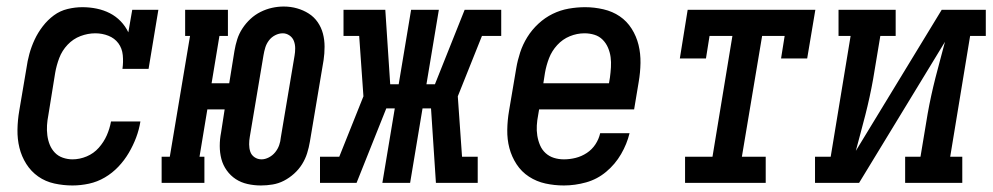

<svg xmlns="http://www.w3.org/2000/svg" viewBox="-20 -560 3040 588"><path d="M202 8Q174 8 146.5 2Q119 -4 97 -19.5Q75 -35 60.5 -58Q46 -81 39.5 -107.5Q33 -134 33.5 -163Q34 -192 39 -221L61 -351Q64 -373 70 -395Q76 -417 86 -438.5Q96 -460 111 -479.5Q126 -499 145 -513Q164 -527 187 -532.5Q210 -538 232 -538Q255 -538 276.5 -533.5Q298 -529 316.5 -519.5Q335 -510 349.5 -495Q364 -480 373 -461L385 -530H465L435 -349H355Q358 -370 356 -391Q354 -412 342.5 -427.5Q331 -443 312 -450.5Q293 -458 272 -458Q249 -458 226.5 -449.5Q204 -441 187 -423Q170 -405 161.5 -382.5Q153 -360 149 -337L128 -207Q125 -192 124 -176.5Q123 -161 125 -145.5Q127 -130 132.5 -116.5Q138 -103 148 -92.5Q158 -82 172.5 -77Q187 -72 202 -72Q224 -72 245.5 -81Q267 -90 282.5 -107.5Q298 -125 307 -145.5Q316 -166 320 -188H410Q406 -163 397 -139Q388 -115 374.5 -92Q361 -69 342.5 -49.5Q324 -30 301 -16.5Q278 -3 252.5 2.5Q227 8 202 8Z M779 8Q758 8 738 3.5Q718 -1 702 -11.5Q686 -22 674.5 -38Q663 -54 658 -73Q653 -92 653 -113Q653 -134 657 -154L668 -225H615L591 -80H606V0H475V-80H500L562 -450H547V-530H678V-450H652L628 -305H682L698 -404Q701 -422 706.5 -439.5Q712 -457 722.5 -473Q733 -489 747 -502Q761 -515 778 -523.5Q795 -532 813 -536Q831 -540 849 -540Q870 -540 889.5 -534.5Q909 -529 925.5 -518.5Q942 -508 953 -492Q964 -476 969 -457Q974 -438 974 -417Q974 -396 971 -376L929 -126Q926 -108 920.5 -90.5Q915 -73 905 -57Q895 -41 880.5 -28Q866 -15 849.5 -6.5Q833 2 815 5Q797 8 779 8ZM781 -72Q792 -72 803.5 -78Q815 -84 823 -94Q831 -104 835 -115.5Q839 -127 840 -139L882 -389Q884 -400 884 -412Q884 -424 880 -434.5Q876 -445 866.5 -451.5Q857 -458 846 -458Q834 -458 822.5 -452Q811 -446 803.5 -436Q796 -426 792.5 -414.5Q789 -403 787 -391L745 -141Q743 -130 743 -118Q743 -106 746.5 -95.5Q750 -85 759.5 -78.5Q769 -72 781 -72Z M960 0V-80H1019L1093 -265L1080 -450H1032V-530H1160L1175 -302H1201L1239 -530H1324L1286 -302H1312L1403 -530H1515V-450H1456L1382 -265L1395 -80H1443V0H1315L1300 -228H1274L1236 0H1151L1189 -228H1163L1072 0Z M1707 8Q1678 8 1650.5 2Q1623 -4 1600 -19Q1577 -34 1562 -57Q1547 -80 1540 -106.5Q1533 -133 1533.5 -162.5Q1534 -192 1539 -221L1561 -351Q1565 -375 1573 -399.5Q1581 -424 1595 -446.5Q1609 -469 1629 -487.5Q1649 -506 1672.5 -517.5Q1696 -529 1721.5 -533.5Q1747 -538 1772 -538Q1800 -538 1828 -531.5Q1856 -525 1878 -510Q1900 -495 1914.5 -472Q1929 -449 1935.5 -422.5Q1942 -396 1941.5 -367Q1941 -338 1936 -309L1922 -225H1631L1628 -207Q1625 -192 1624 -176Q1623 -160 1625.5 -144.5Q1628 -129 1634 -115Q1640 -101 1651 -91Q1662 -81 1676.5 -76.5Q1691 -72 1707 -72Q1725 -72 1743 -76.5Q1761 -81 1777 -91.5Q1793 -102 1803.5 -118Q1814 -134 1818 -152H1908Q1900 -119 1882 -88Q1864 -57 1836.5 -34Q1809 -11 1775 -1.5Q1741 8 1707 8ZM1644 -305H1845L1848 -323Q1850 -338 1851 -354Q1852 -370 1850 -385Q1848 -400 1842 -414Q1836 -428 1825.5 -438.5Q1815 -449 1800.5 -453.5Q1786 -458 1770 -458Q1770 -458 1770 -458Q1770 -458 1770 -458Q1747 -458 1725 -449Q1703 -440 1686.5 -422Q1670 -404 1661.5 -382Q1653 -360 1649 -337Z M2078 0V-80H2162L2223 -450H2153L2142 -381H2062L2086 -530H2477L2452 -381H2372L2383 -450H2314L2252 -80H2325V0Z M2476 0V-80H2524L2585 -450H2548V-530H2723V-450H2676L2654 -318Q2649 -290 2643 -262.5Q2637 -235 2630 -207.5Q2623 -180 2615.5 -152.5Q2608 -125 2601 -98L2864 -530H2999V-450H2951L2890 -80H2927V0H2752V-80H2799L2821 -212Q2826 -240 2832 -267.5Q2838 -295 2845 -322.5Q2852 -350 2859.5 -377.5Q2867 -405 2874 -432L2611 0Z"/></svg>

Font: Iosevka Curly Slab MdObl
Style: Regular
Weight: 500
Italic angle: -9°
Monospace: yes
Designer: Belleve Invis
Foundry: Belleve Invis
Version: Version 11.0.0; ttfautohint (v1.8.3)